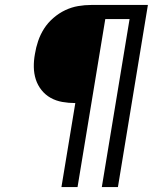

<svg xmlns="http://www.w3.org/2000/svg" viewBox="-20 -755 640 775"><path d="M228 0 284 -339Q257 -339 231.5 -343.5Q206 -348 184.5 -360Q163 -372 147.5 -391.5Q132 -411 124.5 -434.5Q117 -458 116.5 -484Q116 -510 121 -537Q125 -563 134 -589.5Q143 -616 158 -639.5Q173 -663 195.5 -682.5Q218 -702 243.5 -714Q269 -726 295.5 -730.5Q322 -735 349 -735H577L456 0H391L503 -678H405L293 0Z"/></svg>

Font: Iosevka Extended
Style: Italic
Weight: 400
Width: 7
Italic angle: -9°
Monospace: yes
Designer: Belleve Invis
Foundry: Belleve Invis
Version: Version 32.5.0; ttfautohint (v1.8.4)